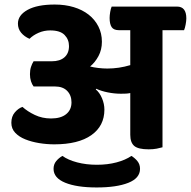

<svg xmlns="http://www.w3.org/2000/svg" viewBox="-20 -647 841 846"><path d="M407 79Q454 79 493.5 68.5Q533 58 559 40Q574 49 585.5 63Q597 77 597 97Q597 138 545.5 158.5Q494 179 406 179Q318 179 267 158Q216 137 216 97Q216 77 227.5 63Q239 49 255 40Q280 58 320 68.5Q360 79 407 79ZM696 -514V2Q686 5 670.5 8Q655 11 635 11Q589 11 571.5 -4Q554 -19 554 -53V-237Q545 -235 535 -234.5Q525 -234 513 -234Q484 -234 454.5 -240Q425 -246 404 -256L402 -253Q419 -239 429.5 -214Q440 -189 440 -164Q440 -92 382.5 -51.5Q325 -11 219 -11Q186 -11 152.5 -16.5Q119 -22 91.5 -33Q64 -44 47 -62Q30 -80 30 -106Q30 -134 45.5 -152Q61 -170 79 -176Q101 -156 133.5 -140.5Q166 -125 205 -125Q248 -125 271.5 -144Q295 -163 295 -196Q295 -227 276 -246.5Q257 -266 222 -266H128Q121 -275 116.5 -289Q112 -303 112 -320Q112 -338 116.5 -352Q121 -366 128 -377H208Q244 -377 264 -394.5Q284 -412 284 -444Q284 -473 264.5 -493Q245 -513 201 -513Q174 -513 150 -502.5Q126 -492 110 -476Q87 -486 73 -503Q59 -520 59 -543Q59 -580 101.5 -603.5Q144 -627 221 -627Q267 -627 305 -615.5Q343 -604 370.5 -582.5Q398 -561 413.5 -530.5Q429 -500 429 -463Q429 -428 414 -400Q399 -372 377 -354Q392 -350 413 -347.5Q434 -345 453 -345Q504 -345 554 -360V-514H504Q481 -514 472 -527.5Q463 -541 463 -568Q463 -579 465.5 -594Q468 -609 472 -618H760Q801 -618 801 -566Q801 -555 798 -539Q795 -523 791 -514Z"/></svg>

Font: Baloo 2
Style: Bold
Weight: 700
Designer: Sarang Kulkarni and Ek Type
Foundry: Ek Type
Version: Version 1.640;hotconv 1.0.111;makeotfexe 2.5.65597; ttfautoh